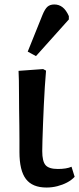

<svg xmlns="http://www.w3.org/2000/svg" viewBox="-20 -825 354 859"><path d="M188 14Q125 14 96 -24Q67 -62 67 -145Q67 -167 67 -197.5Q67 -228 66.5 -263Q66 -298 65.5 -334Q65 -370 65 -403.5Q65 -437 64.5 -464.5Q64 -492 63 -508L173 -516L186 -509Q183 -476 180.5 -435.5Q178 -395 176 -353Q174 -311 172.5 -271Q171 -231 170 -199.5Q169 -168 169 -149Q169 -103 184 -86Q199 -69 239 -69Q258 -69 273.5 -71.5Q289 -74 300 -79L314 -34Q300 -19 280 -8.5Q260 2 236.5 8Q213 14 188 14ZM141 -574 104 -594 170 -758Q181 -785 192.5 -795Q204 -805 223 -805Q244 -805 260 -792.5Q276 -780 288 -753V-738Z"/></svg>

Font: Literata 18pt Medium
Style: Regular
Weight: 500
Designer: Latin by Veronika Burian and Jose Scaglione. Greek by Irene Vlachou. Cyrillic by Vera Evstafieva.
Foundry: TypeTogether
Version: Version 3.103;gftools[0.9.29]